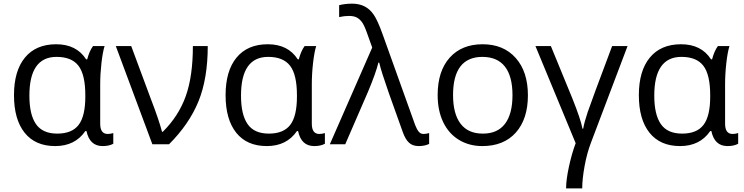

<svg xmlns="http://www.w3.org/2000/svg" viewBox="-20 -786 4055 1046"><path d="M449.2 -462.9H455.1Q466.8 -507.8 486.8 -535.2H549.8Q539.6 -502.9 532.7 -442.9Q525.9 -382.8 525.9 -326.2V-111.8Q525.9 -56.2 566.9 -56.2Q581.1 -56.2 597.2 -61V-2.9Q574.7 9.8 539.1 9.8Q468.3 9.8 451.2 -71.8H444.8Q388.7 9.8 280.8 9.8Q172.4 9.8 114.3 -62.7Q56.2 -135.3 56.2 -267.6Q56.2 -399.9 116 -472.4Q175.8 -544.9 286.1 -544.9Q396.5 -544.9 449.2 -462.9ZM444.8 -259.8V-267.1Q444.8 -378.9 407.7 -427.5Q370.6 -476.1 288.1 -476.1Q140.1 -476.1 140.1 -265.1Q140.1 -161.6 176 -109.9Q211.9 -58.1 292 -58.1Q372.1 -58.1 408.4 -105.7Q444.8 -153.3 444.8 -259.8Z M1030.8 -535.2H1111.8Q1111.8 -357.9 1061.3 -233.9Q1010.7 -109.9 900.9 0H810.1L610.8 -535.2H694.8L801.8 -247.1Q845.7 -133.3 862.8 -67.9H866.7Q953.1 -153.3 991.9 -262Q1030.8 -370.6 1030.8 -535.2Z M1602.1 -462.9H1607.9Q1619.6 -507.8 1639.6 -535.2H1702.6Q1692.4 -502.9 1685.5 -442.9Q1678.7 -382.8 1678.7 -326.2V-111.8Q1678.7 -56.2 1719.7 -56.2Q1733.9 -56.2 1750 -61V-2.9Q1727.5 9.8 1691.9 9.8Q1621.1 9.8 1604 -71.8H1597.7Q1541.5 9.8 1433.6 9.8Q1325.2 9.8 1267.1 -62.7Q1209 -135.3 1209 -267.6Q1209 -399.9 1268.8 -472.4Q1328.6 -544.9 1439 -544.9Q1549.3 -544.9 1602.1 -462.9ZM1597.7 -259.8V-267.1Q1597.7 -378.9 1560.5 -427.5Q1523.4 -476.1 1440.9 -476.1Q1293 -476.1 1293 -265.1Q1293 -161.6 1328.9 -109.9Q1364.7 -58.1 1444.8 -58.1Q1524.9 -58.1 1561.3 -105.7Q1597.7 -153.3 1597.7 -259.8Z M1827.6 -692.9V-757.8Q1860.8 -766.1 1898.4 -766.1Q1936 -766.1 1965.6 -751.5Q1995.1 -736.8 2016.6 -705.1Q2038.1 -673.3 2064.5 -599.1L2241.7 -105Q2251 -81.1 2261.2 -68.6Q2271.5 -56.2 2286.6 -56.2Q2301.8 -56.2 2317.9 -61V-2Q2294.4 9.8 2261.2 9.8Q2228 9.8 2208 -8.8Q2188 -27.3 2173.8 -67.9L2097.7 -280.8Q2056.6 -397.9 2045.9 -444.8H2041.5Q2027.8 -388.2 1984.9 -286.1L1860.8 0H1776.9L2007.8 -526.9L1979.5 -606Q1964.8 -647.5 1952.6 -664.6Q1940.4 -681.6 1924.1 -690.4Q1907.7 -699.2 1881.3 -699.2Q1855 -699.2 1827.6 -692.9Z M2608.9 -476.1Q2448.2 -476.1 2448.2 -268.1Q2448.2 -165.5 2489.3 -111.8Q2530.3 -58.1 2609.9 -58.1Q2689.9 -57.6 2731 -111.3Q2772 -165 2772 -267.6Q2772 -370.1 2731 -422.9Q2689.9 -475.6 2608.9 -476.1ZM2790 -63.5Q2724.1 9.8 2607.9 9.8Q2536.1 9.8 2480.5 -23.9Q2424.8 -57.6 2394.5 -120.6Q2364.3 -183.6 2364.3 -268.1Q2364.3 -398.4 2429.7 -471.7Q2495.1 -544.9 2609.4 -544.9Q2723.1 -544.9 2789.6 -470.2Q2856 -395.5 2856 -266.6Q2856 -137.7 2790 -63.5Z M3151.9 240.2H3064Q3064 193.4 3079.6 121.6Q3095.2 49.8 3116.2 -5.9L2897 -535.2H2981L3098.1 -250Q3144 -135.3 3153.3 -85H3157.2Q3162.6 -118.2 3181.6 -175Q3200.7 -231.9 3314.9 -535.2H3398.9L3201.2 -13.2Q3177.7 47.4 3164.8 118.7Q3151.9 189.9 3151.9 240.2Z M3853.5 -462.9H3859.4Q3871.1 -507.8 3891.1 -535.2H3954.1Q3943.8 -502.9 3937 -442.9Q3930.2 -382.8 3930.2 -326.2V-111.8Q3930.2 -56.2 3971.2 -56.2Q3985.4 -56.2 4001.5 -61V-2.9Q3979 9.8 3943.4 9.8Q3872.6 9.8 3855.5 -71.8H3849.1Q3793 9.8 3685.1 9.8Q3576.7 9.8 3518.6 -62.7Q3460.4 -135.3 3460.4 -267.6Q3460.4 -399.9 3520.3 -472.4Q3580.1 -544.9 3690.4 -544.9Q3800.8 -544.9 3853.5 -462.9ZM3849.1 -259.8V-267.1Q3849.1 -378.9 3812 -427.5Q3774.9 -476.1 3692.4 -476.1Q3544.4 -476.1 3544.4 -265.1Q3544.4 -161.6 3580.3 -109.9Q3616.2 -58.1 3696.3 -58.1Q3776.4 -58.1 3812.7 -105.7Q3849.1 -153.3 3849.1 -259.8Z"/></svg>

Font: OpenSans
Style: Regular
Weight: 400
Foundry: Ascender Corporation
Version: Version 1.10